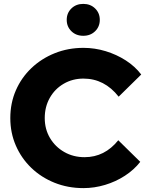

<svg xmlns="http://www.w3.org/2000/svg" viewBox="-20 -957 756 987"><path d="M409 10Q329 10 260.5 -17.5Q192 -45 141 -94Q90 -143 61.5 -208.5Q33 -274 33 -350Q33 -427 61.5 -492.5Q90 -558 141.5 -607Q193 -656 261.5 -683.5Q330 -711 409 -711Q467 -711 523 -694Q579 -677 626.5 -646.5Q674 -616 706 -574L590 -460Q517 -553 409 -553Q353 -553 307.5 -526.5Q262 -500 236 -454Q210 -408 210 -350Q210 -293 237 -247.5Q264 -202 310.5 -175.5Q357 -149 415 -149Q518 -149 588 -236L701 -125Q669 -84 622 -53.5Q575 -23 520 -6.5Q465 10 409 10ZM408 -773Q371 -773 347 -796.5Q323 -820 323 -855Q323 -890 347 -913.5Q371 -937 408 -937Q445 -937 469 -913.5Q493 -890 493 -855Q493 -820 469 -796.5Q445 -773 408 -773Z"/></svg>

Font: Red Hat Display Black
Style: Regular
Weight: 900
Designer: Pentagram, MCKL
Foundry: Pentagram, MCKL
Version: Version 1.023; ttfautohint (v1.8.3)